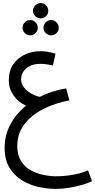

<svg xmlns="http://www.w3.org/2000/svg" viewBox="-20 -831 617 1245"><path d="M343 394Q289 394 231 381.5Q173 369 123 338.5Q73 308 41.5 256.5Q10 205 10 127Q10 46 47 -23.5Q84 -93 149 -146Q99 -167 68 -212Q37 -257 37 -310Q37 -373 66.5 -415Q96 -457 142.5 -478Q189 -499 241 -499Q289 -499 340 -483L323 -406Q281 -417 241 -417Q186 -417 151.5 -388.5Q117 -360 117 -316Q117 -286 136.5 -262.5Q156 -239 184 -223.5Q212 -208 238 -203Q316 -242 409 -258L430 -180Q333 -162 256.5 -122Q180 -82 136 -22.5Q92 37 92 115Q92 174 116 212.5Q140 251 178.5 272.5Q217 294 260.5 303Q304 312 343 312Q396 312 451 302.5Q506 293 551 274L577 344Q553 356 513.5 367.5Q474 379 429 386.5Q384 394 343 394ZM244 -712Q223 -712 208.5 -726.5Q194 -741 194 -761Q194 -781 208.5 -796Q223 -811 244 -811Q264 -811 278.5 -796Q293 -781 293 -761Q293 -741 278.5 -726.5Q264 -712 244 -712ZM176 -602Q155 -602 140.5 -616.5Q126 -631 126 -651Q126 -671 140.5 -686Q155 -701 176 -701Q196 -701 210.5 -686Q225 -671 225 -651Q225 -631 210.5 -616.5Q196 -602 176 -602ZM312 -602Q291 -602 276.5 -616.5Q262 -631 262 -651Q262 -671 276.5 -686Q291 -701 312 -701Q332 -701 346.5 -686Q361 -671 361 -651Q361 -631 346.5 -616.5Q332 -602 312 -602Z"/></svg>

Font: Noto Sans Living
Style: Regular
Weight: 400
Designer: Monotype Design Team
Foundry: Monotype Imaging Inc.
Version: Version 2.013; ttfautohint (v1.8.4.7-5d5b)